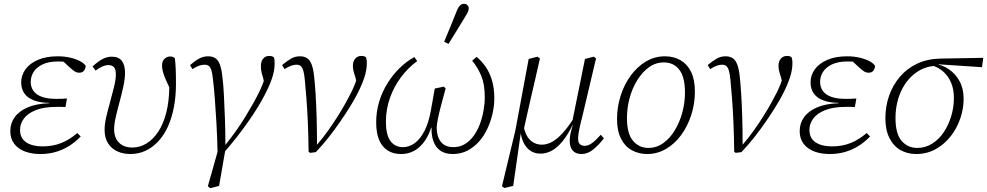

<svg xmlns="http://www.w3.org/2000/svg" viewBox="-20 -795 5172 1006"><path d="M191 12Q147 12 111.5 -1Q76 -14 55 -41Q34 -68 34 -108Q34 -149 57 -181Q80 -213 125.5 -232.5Q171 -252 238 -254L237 -256Q189 -257 156.5 -269.5Q124 -282 107.5 -306Q91 -330 91 -363Q91 -401 113.5 -432Q136 -463 179 -481.5Q222 -500 283 -500Q317 -500 347.5 -493Q378 -486 399.5 -474.5Q421 -463 429 -450Q428 -435 420 -424.5Q412 -414 395 -414Q382 -414 370.5 -421.5Q359 -429 344 -443L305 -479H360L359 -464Q339 -469 322.5 -471Q306 -473 285 -473Q235 -473 203 -457.5Q171 -442 156 -418Q141 -394 141 -366Q141 -339 155 -319Q169 -299 198.5 -288Q228 -277 275 -277Q292 -277 306.5 -277.5Q321 -278 331 -279L323 -234Q315 -235 302.5 -235Q290 -235 276 -235Q210 -235 167.5 -218Q125 -201 105 -173.5Q85 -146 85 -115Q85 -71 117 -49.5Q149 -28 202 -28Q258 -28 302 -46Q346 -64 385 -98L403 -80Q375 -51 342.5 -30.5Q310 -10 272.5 1Q235 12 191 12Z M663 12Q625 12 594.5 -2Q564 -16 546 -44.5Q528 -73 528 -115Q528 -145 537 -183.5Q546 -222 557.5 -263Q569 -304 578 -341.5Q587 -379 587 -406Q587 -433 576.5 -443.5Q566 -454 549 -454Q533 -454 516 -446.5Q499 -439 481 -425L465 -447Q495 -474 518 -486Q541 -498 566 -498Q601 -498 618 -476.5Q635 -455 635 -414Q635 -383 626.5 -343Q618 -303 606.5 -261Q595 -219 586.5 -181.5Q578 -144 578 -118Q578 -73 603.5 -47.5Q629 -22 674 -22Q713 -22 748 -43.5Q783 -65 809.5 -105.5Q836 -146 851 -204Q866 -262 867 -336Q867 -353 866.5 -368.5Q866 -384 865 -399L881 -378L879 -312Q860 -351 849 -376.5Q838 -402 833.5 -419.5Q829 -437 829 -451Q829 -475 842 -487Q855 -499 871 -499Q880 -499 886 -496.5Q892 -494 896 -490Q899 -471 900.5 -437Q902 -403 902 -356Q902 -290 891 -233Q880 -176 859.5 -131Q839 -86 809 -54Q779 -22 742.5 -5Q706 12 663 12Z M1082 191 1069 181 1124 -14 1162 -17 1128 179ZM1120 4Q1118 -79 1114 -150.5Q1110 -222 1105.5 -279.5Q1101 -337 1096 -378Q1093 -410 1087.5 -427Q1082 -444 1073.5 -450Q1065 -456 1052 -456Q1038 -456 1022.5 -450.5Q1007 -445 988 -433L976 -454Q1000 -475 1022.5 -487.5Q1045 -500 1070 -500Q1094 -500 1109 -489.5Q1124 -479 1132.5 -455.5Q1141 -432 1145 -394Q1150 -358 1153 -300.5Q1156 -243 1158.5 -174.5Q1161 -106 1161 -37H1162Q1191 -73 1217.5 -110.5Q1244 -148 1266.5 -185Q1289 -222 1307.5 -255Q1326 -288 1339 -315Q1349 -336 1357.5 -357.5Q1366 -379 1373 -406L1367 -345L1359 -386Q1354 -400 1350.5 -416Q1347 -432 1347 -448Q1347 -474 1359 -488Q1371 -502 1390 -502Q1399 -502 1405 -500Q1411 -498 1415 -495Q1417 -490 1418 -482.5Q1419 -475 1419 -463Q1419 -427 1406 -387Q1393 -347 1368 -300Q1353 -270 1331 -234Q1309 -198 1281 -158Q1253 -118 1220.5 -76.5Q1188 -35 1152 6Z M1597 0Q1596 -81 1593 -151.5Q1590 -222 1585.5 -279.5Q1581 -337 1577 -378Q1574 -410 1568.5 -427Q1563 -444 1554.5 -450Q1546 -456 1533 -456Q1520 -456 1505 -450.5Q1490 -445 1471 -433L1458 -454Q1483 -475 1504.5 -487.5Q1526 -500 1551 -500Q1575 -500 1590 -489.5Q1605 -479 1613.5 -455.5Q1622 -432 1626 -394Q1630 -358 1633.5 -303.5Q1637 -249 1639 -181.5Q1641 -114 1641 -38L1643 -39Q1674 -75 1700.5 -112.5Q1727 -150 1750 -186.5Q1773 -223 1791 -255.5Q1809 -288 1822 -314Q1832 -335 1840.5 -356.5Q1849 -378 1856 -405L1851 -348L1843 -387Q1838 -402 1833.5 -417.5Q1829 -433 1829 -449Q1829 -474 1841.5 -488Q1854 -502 1873 -502Q1882 -502 1888 -500Q1894 -498 1897 -496Q1899 -491 1900.5 -483.5Q1902 -476 1902 -464Q1902 -428 1888.5 -387.5Q1875 -347 1850 -299Q1835 -270 1813 -234.5Q1791 -199 1763.5 -159Q1736 -119 1704 -78Q1672 -37 1635 2L1605 6Z M2081 12Q2041 12 2012 -6Q1983 -24 1967 -60.5Q1951 -97 1951 -154Q1951 -210 1966.5 -261.5Q1982 -313 2009.5 -357.5Q2037 -402 2073 -437.5Q2109 -473 2151 -496L2166 -475Q2118 -440 2081 -390.5Q2044 -341 2023 -281.5Q2002 -222 2002 -157Q2002 -89 2025.5 -56.5Q2049 -24 2092 -24Q2123 -24 2151.5 -44Q2180 -64 2202.5 -106Q2225 -148 2237 -213L2258 -331L2305 -341L2315 -332L2289 -235Q2279 -196 2274 -170.5Q2269 -145 2268 -127Q2268 -97 2277.5 -73.5Q2287 -50 2306 -37Q2325 -24 2356 -24Q2389 -24 2415.5 -40Q2442 -56 2462 -83.5Q2482 -111 2494.5 -145Q2507 -179 2513.5 -215.5Q2520 -252 2520 -286Q2520 -354 2501.5 -398Q2483 -442 2454 -477L2477 -497Q2503 -476 2524 -446Q2545 -416 2557.5 -375Q2570 -334 2570 -280Q2570 -242 2561 -201.5Q2552 -161 2534.5 -122.5Q2517 -84 2490.5 -54Q2464 -24 2429.5 -6Q2395 12 2352 12Q2314 12 2289 -4.5Q2264 -21 2252 -52Q2240 -83 2241 -126H2239Q2218 -61 2177.5 -24.5Q2137 12 2081 12ZM2307 -576Q2324 -616 2340.5 -656.5Q2357 -697 2373 -737Q2378 -750 2383.5 -758Q2389 -766 2395.5 -770.5Q2402 -775 2410 -775Q2422 -775 2429 -768Q2436 -761 2436 -751Q2436 -741 2430.5 -730Q2425 -719 2413 -700Q2393 -667 2372 -633Q2351 -599 2330 -565Z M2623 190 2610 181 2680 -110 2750 -486 2796 -498 2809 -489Q2797 -435 2785.5 -385Q2774 -335 2763 -288Q2752 -241 2742 -196Q2732 -151 2722 -106L2709 -100L2669 179ZM2812 10Q2782 10 2760 -4.5Q2738 -19 2724.5 -45.5Q2711 -72 2707 -107L2722 -140Q2732 -86 2757.5 -61.5Q2783 -37 2819 -37Q2845 -37 2871.5 -51Q2898 -65 2927.5 -97Q2957 -129 2991 -183L2995 -142H2981Q2956 -90 2928.5 -56Q2901 -22 2872 -6Q2843 10 2812 10ZM3027 12Q2996 12 2980.5 -6.5Q2965 -25 2965 -57Q2965 -75 2969 -94Q2973 -113 2981 -140L2976 -146L3045 -486L3091 -498L3103 -489L3030 -180Q3025 -161 3021 -144.5Q3017 -128 3014.5 -114.5Q3012 -101 3010.5 -90Q3009 -79 3009 -69Q3009 -49 3018 -40Q3027 -31 3043 -31Q3063 -31 3082.5 -45.5Q3102 -60 3128 -89L3144 -70Q3117 -35 3088 -11.5Q3059 12 3027 12Z M3371 12Q3327 12 3291 -7.5Q3255 -27 3234 -68Q3213 -109 3213 -171Q3213 -234 3231.5 -292.5Q3250 -351 3284 -398Q3318 -445 3364 -472.5Q3410 -500 3464 -500Q3510 -500 3545.5 -479.5Q3581 -459 3601 -418.5Q3621 -378 3621 -315Q3621 -252 3602 -193Q3583 -134 3549.5 -88Q3516 -42 3470 -15Q3424 12 3371 12ZM3377 -20Q3420 -20 3455 -45Q3490 -70 3515.5 -112Q3541 -154 3555 -205.5Q3569 -257 3569 -309Q3569 -392 3539 -430Q3509 -468 3459 -468Q3415 -468 3380 -442.5Q3345 -417 3319 -375Q3293 -333 3279 -281.5Q3265 -230 3265 -176Q3265 -95 3296.5 -57.5Q3328 -20 3377 -20Z M3827 0Q3826 -81 3823 -151.5Q3820 -222 3815.5 -279.5Q3811 -337 3807 -378Q3804 -410 3798.5 -427Q3793 -444 3784.5 -450Q3776 -456 3763 -456Q3750 -456 3735 -450.5Q3720 -445 3701 -433L3688 -454Q3713 -475 3734.5 -487.5Q3756 -500 3781 -500Q3805 -500 3820 -489.5Q3835 -479 3843.5 -455.5Q3852 -432 3856 -394Q3860 -358 3863.5 -303.5Q3867 -249 3869 -181.5Q3871 -114 3871 -38L3873 -39Q3904 -75 3930.5 -112.5Q3957 -150 3980 -186.5Q4003 -223 4021 -255.5Q4039 -288 4052 -314Q4062 -335 4070.5 -356.5Q4079 -378 4086 -405L4081 -348L4073 -387Q4068 -402 4063.5 -417.5Q4059 -433 4059 -449Q4059 -474 4071.5 -488Q4084 -502 4103 -502Q4112 -502 4118 -500Q4124 -498 4127 -496Q4129 -491 4130.5 -483.5Q4132 -476 4132 -464Q4132 -428 4118.5 -387.5Q4105 -347 4080 -299Q4065 -270 4043 -234.5Q4021 -199 3993.5 -159Q3966 -119 3934 -78Q3902 -37 3865 2L3835 6Z M4327 12Q4283 12 4247.5 -1Q4212 -14 4191 -41Q4170 -68 4170 -108Q4170 -149 4193 -181Q4216 -213 4261.5 -232.5Q4307 -252 4374 -254L4373 -256Q4325 -257 4292.5 -269.5Q4260 -282 4243.5 -306Q4227 -330 4227 -363Q4227 -401 4249.5 -432Q4272 -463 4315 -481.5Q4358 -500 4419 -500Q4453 -500 4483.5 -493Q4514 -486 4535.5 -474.5Q4557 -463 4565 -450Q4564 -435 4556 -424.5Q4548 -414 4531 -414Q4518 -414 4506.5 -421.5Q4495 -429 4480 -443L4441 -479H4496L4495 -464Q4475 -469 4458.5 -471Q4442 -473 4421 -473Q4371 -473 4339 -457.5Q4307 -442 4292 -418Q4277 -394 4277 -366Q4277 -339 4291 -319Q4305 -299 4334.5 -288Q4364 -277 4411 -277Q4428 -277 4442.5 -277.5Q4457 -278 4467 -279L4459 -234Q4451 -235 4438.5 -235Q4426 -235 4412 -235Q4346 -235 4303.5 -218Q4261 -201 4241 -173.5Q4221 -146 4221 -115Q4221 -71 4253 -49.5Q4285 -28 4338 -28Q4394 -28 4438 -46Q4482 -64 4521 -98L4539 -80Q4511 -51 4478.5 -30.5Q4446 -10 4408.5 1Q4371 12 4327 12Z M4780 12Q4735 12 4698.5 -8.5Q4662 -29 4640.5 -71.5Q4619 -114 4619 -176Q4619 -238 4638.5 -293.5Q4658 -349 4695 -392.5Q4732 -436 4784.5 -461Q4837 -486 4904 -488L5132 -492L5125 -443L4898 -458L4890 -450Q4850 -450 4816 -435Q4782 -420 4755.5 -394.5Q4729 -369 4710 -334.5Q4691 -300 4681.5 -259.5Q4672 -219 4672 -176Q4672 -94 4704 -57Q4736 -20 4786 -20Q4829 -20 4864.5 -42.5Q4900 -65 4925 -102.5Q4950 -140 4964 -186.5Q4978 -233 4978 -281Q4978 -328 4963 -362.5Q4948 -397 4922.5 -419.5Q4897 -442 4864 -452L4875 -461Q4916 -456 4951 -432.5Q4986 -409 5007.5 -370Q5029 -331 5029 -277Q5029 -224 5011 -172.5Q4993 -121 4960 -79.5Q4927 -38 4881.5 -13Q4836 12 4780 12Z"/></svg>

Font: Source Serif 4 Light
Style: Italic
Weight: 300
Italic angle: -12°
Designer: Frank Grießhammer
Foundry: Adobe Systems Incorporated
Version: Version 4.004;hotconv 1.0.116;makeotfexe 2.5.65601